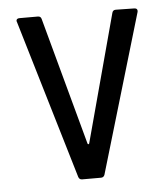

<svg xmlns="http://www.w3.org/2000/svg" viewBox="-43 -545 513 585"><g transform="rotate(-5 213.5 -253.0)"><path d="M174 -8 29 -495 28 -498Q28 -506 38 -506H94Q103 -506 105 -497L211 -107Q212 -105 213.5 -105Q215 -105 216 -107L321 -497Q323 -506 332 -506L389 -505Q394 -505 396.5 -502Q399 -499 398 -494L254 -8Q251 0 243 0H185Q177 0 174 -8Z"/></g></svg>

Font: Barlow Semi Condensed
Style: Regular
Weight: 400
Width: 4
Designer: Jeremy Tribby
Foundry: Tribby Type
Version: Version 1.408;December 10, 2018;FontCreator 11.5.0.2430 64-b